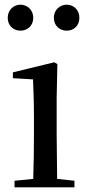

<svg xmlns="http://www.w3.org/2000/svg" viewBox="-20 -800 377 820"><path d="M67 -669C96 -669 122 -689 122 -724C122 -758 96 -780 67 -780C39 -780 13 -758 13 -724C13 -689 39 -669 67 -669ZM265 -669C294 -669 319 -689 319 -724C319 -758 294 -780 265 -780C236 -780 210 -758 210 -724C210 -689 236 -669 265 -669ZM121 0H298V-28L224 -36L222 -230V-382L225 -526L212 -534L35 -491V-466L121 -461C123 -411 125 -362 125 -294V-230C125 -176 124 -92 122 -36L42 -28V0Z"/></svg>

Font: Noto Serif KR Medium
Style: Regular
Weight: 500
Designer: Ryoko NISHIZUKA 西塚涼子 (kana & ideographs); Frank Grießhammer (Latin, Greek & Cyrillic); Wenlong ZHANG 张文龙 (bopomofo); San
Foundry: Adobe
Version: Version 2.001;hotconv 1.1.0;makeotfexe 2.6.0